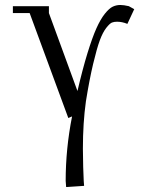

<svg xmlns="http://www.w3.org/2000/svg" viewBox="-20 -464 606 778"><path d="M32.2 -411.1V-439H178.2V-411.1L293.9 -95.2Q314.5 -183.6 334.2 -247.8Q354 -312 370.6 -349.1Q387.2 -386.2 404.8 -408.2Q422.4 -430.2 436.8 -437Q451.2 -443.8 467.8 -443.8Q481.4 -443.8 502 -439L523.9 -426.8L496.1 -367.2Q475.1 -376 454.1 -376Q442.4 -376 433.6 -372.6Q424.8 -369.1 410.6 -351.1Q396.5 -333 384.5 -300.8Q372.6 -268.6 357.4 -205.1Q342.3 -141.6 328.1 -53.2Q315.9 34.7 315.9 138.2Q315.9 175.3 317.1 212.9Q318.4 250.5 319.3 269.5L320.8 289.1L248 293.9L246.1 269Q246.1 138.7 272 7.8L256.8 14.2L100.1 -411.1Z"/></svg>

Font: Dehuti Alt
Style: Book
Weight: 400
Version: Version 1.2